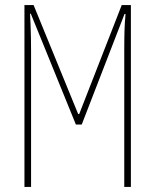

<svg xmlns="http://www.w3.org/2000/svg" viewBox="-20 -734 610 754"><path d="M76 -714H112L287 -286H291L458 -714H494V0H468V-540Q468 -585 469 -616Q470 -647 473 -679H469L301 -245H278L101 -680H98L100 -639Q102 -583 102 -535V0H76Z"/></svg>

Font: Noto Sans Display Thin Cond
Style: Regular
Weight: 250
Width: 3
Designer: Monotype Design team
Foundry: Monotype Imaging Inc.
Version: Version 1.000